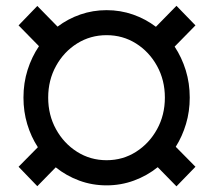

<svg xmlns="http://www.w3.org/2000/svg" viewBox="-20 -638 742 671"><path d="M62 -296.9Q62 -348.1 76.4 -393.6Q90.8 -439 116.2 -476.6L44.9 -549.3L110.4 -617.2L181.2 -544.9Q217.3 -572.3 261 -587.4Q304.7 -602.5 352.5 -602.5Q400.9 -602.5 444.8 -587.2Q488.8 -571.8 524.9 -544.4L596.7 -617.7L663.1 -549.3L590.3 -475.1Q615.2 -437.5 629.2 -392.3Q643.1 -347.2 643.1 -296.9Q643.1 -248.5 630.1 -205.1Q617.2 -161.6 594.2 -125L663.1 -55.2L596.7 13.2L531.2 -53.7Q494.1 -23.9 448.5 -7.1Q402.8 9.8 352.5 9.8Q302.2 9.8 257.1 -6.8Q211.9 -23.4 174.8 -53.2L110.4 12.7L44.9 -55.2L112.3 -123.5Q88.4 -160.2 75.2 -204.1Q62 -248 62 -296.9ZM148.4 -296.9Q148.4 -235.8 175.8 -186.3Q203.1 -136.7 249.5 -107.4Q295.9 -78.1 352.5 -78.1Q409.2 -78.1 455.3 -107.4Q501.5 -136.7 528.8 -186.3Q556.2 -235.8 556.2 -296.9Q556.2 -357.9 528.8 -407.5Q501.5 -457 455.3 -486.1Q409.2 -515.1 352.5 -515.1Q295.9 -515.1 249.5 -486.1Q203.1 -457 175.8 -407.5Q148.4 -357.9 148.4 -296.9Z"/></svg>

Font: Vazirmatn FD Medium
Style: Regular
Weight: 500
Designer: Saber Rastikerdar
Foundry: Saber Rastikerdar
Version: Version 33.003